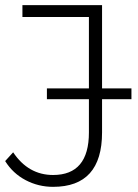

<svg xmlns="http://www.w3.org/2000/svg" viewBox="-21 -720 534 745"><path d="M185 5Q128 5 78.5 -21Q29 -47 -1 -95L30 -129Q89 -41 185 -41Q324 -41 324 -206V-335H161V-377H324V-654H66V-700H375V-377H489V-335H375V-206Q375 5 185 5Z"/></svg>

Font: Montserrat Light
Style: Regular
Weight: 300
Designer: Julieta Ulanovsky
Foundry: Julieta Ulanovsky
Version: Version 9.000; ttfautohint (v1.8.4.7-5d5b)